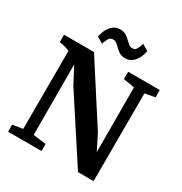

<svg xmlns="http://www.w3.org/2000/svg" viewBox="-215 -1117 1207 1274"><g transform="rotate(30 388.0 -480.0)"><path d="M30.5 0V-54L108.5 -66.5L109.5 -665.5Q98 -670 84.5 -674.2Q71 -678.5 57.5 -681.8Q44 -685 30.5 -687V-743H260L551 -291L608 -177L607 -672.5L522 -687V-743H764V-687L687 -672.5L686 0H566.5L254 -479.5L187.5 -605.5L188.5 -66.5L287 -54V0ZM458 -810Q432.5 -810 415 -820.5Q397.5 -831 384.5 -844.5Q371.5 -858 358.5 -868.5Q345.5 -879 329 -879Q307.5 -879 297 -861.2Q286.5 -843.5 278.5 -817L231.5 -845.5Q242 -899.5 269.8 -930Q297.5 -960.5 337 -960.5Q363 -960.5 380.2 -950.2Q397.5 -940 411.2 -926.2Q425 -912.5 438 -902Q451 -891.5 466.5 -891.5Q487 -891 497.8 -909Q508.5 -927 516 -953.5L563 -925Q553 -871 525.2 -840.5Q497.5 -810 458 -810Z"/></g></svg>

Font: Merriweather 36pt
Style: Bold
Weight: 700
Designer: Eben Sorkin
Foundry: Eben Sorkin
Version: Version 2.100